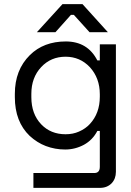

<svg xmlns="http://www.w3.org/2000/svg" viewBox="-20 -711 636 931"><path d="M452 -418H464V-496H542V122Q542 156 521 178Q499 200 465 200H142V128H437Q464 128 464 98V-76H452Q429 -32 387 -9Q344 14 296 14Q247 14 202 -3Q160 -19 124 -52Q52 -121 52 -240V-256Q52 -372 125 -444Q192 -510 299 -510Q405 -510 452 -418ZM298 -60Q334 -60 363 -73Q395 -87 416 -110Q464 -162 464 -242V-254Q464 -332 416 -385Q368 -436 298 -436Q227 -436 180 -386Q132 -335 132 -256V-240Q132 -158 180 -108Q226 -60 298 -60ZM249 -555H159L283 -691H380L503 -555H414L338 -639H324Z"/></svg>

Font: Rilu
Style: Regular
Weight: 500
Designer: Alí Sinisterra
Foundry: Alí Sinisterra
Version: 0.1